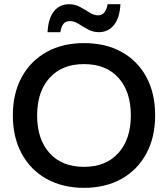

<svg xmlns="http://www.w3.org/2000/svg" viewBox="-20 -892 807 922"><path d="M383.3 10Q280.8 10 203.8 -32.9Q126.7 -75.8 84.2 -154.2Q41.7 -232.5 41.7 -337.5Q41.7 -443.3 84.2 -521.2Q126.7 -599.2 203.3 -642.1Q280 -685 383.3 -685Q487.5 -685 564.2 -642.5Q640.8 -600 682.9 -522.1Q725 -444.2 725 -337.5Q725 -232.5 682.5 -154.2Q640 -75.8 563.3 -32.9Q486.7 10 383.3 10ZM383.3 -90.8Q489.2 -90.8 548.8 -157.5Q608.3 -224.2 608.3 -337.5Q608.3 -451.7 549.2 -517.9Q490 -584.2 383.3 -584.2Q277.5 -584.2 217.9 -517.9Q158.3 -451.7 158.3 -337.5Q158.3 -223.3 217.9 -157.1Q277.5 -90.8 383.3 -90.8ZM208.3 -737.5Q211.7 -803.3 238.8 -837.5Q265.8 -871.7 311.7 -871.7Q340.8 -871.7 365 -858.3Q389.2 -845 410.4 -831.7Q431.7 -818.3 450.8 -818.3Q487.5 -818.3 496.7 -871.7H558.3Q555 -806.7 527.5 -772.1Q500 -737.5 454.2 -737.5Q426.7 -737.5 402.5 -750.8Q378.3 -764.2 357.1 -777.5Q335.8 -790.8 315.8 -790.8Q295.8 -790.8 285 -777.9Q274.2 -765 270 -737.5Z"/></svg>

Font: Funnel Display Medium
Style: Regular
Weight: 500
Designer: NORD ID, Kristian Moeller
Foundry: Dicotype
Version: Version 1.000